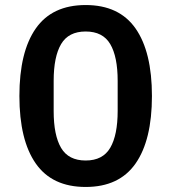

<svg xmlns="http://www.w3.org/2000/svg" viewBox="-20 -730 680 762"><path d="M57 -349Q57 -524 122 -617Q187 -710 320 -710Q453 -710 518 -617Q583 -524 583 -349Q583 -174 518 -81Q453 12 320 12Q187 12 122 -81Q57 -174 57 -349ZM320 -93Q388 -93 417.5 -143.5Q447 -194 447 -290V-409Q447 -505 417.5 -555Q388 -605 320 -605Q252 -605 222.5 -555Q193 -505 193 -409V-289Q193 -193 222.5 -143Q252 -93 320 -93Z"/></svg>

Font: Writer SemiBold
Style: Regular
Weight: 600
Monospace: yes
Designer: Mike Abbink, Paul van der Laan, Pieter van Rosmalen
Foundry: Bold Monday
Version: Version 2.001 2020